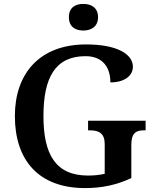

<svg xmlns="http://www.w3.org/2000/svg" viewBox="-20 -951 788 981"><path d="M406 -795C446 -795 481 -815 481 -863C481 -912 446 -931 406 -931C364 -931 332 -912 332 -863C332 -815 364 -795 406 -795ZM415 10C504 10 577 -7 651 -41V-211C651 -270 674 -285 714 -285H724V-334H430V-285H440C485 -285 515 -270 515 -215V-63C490 -57 460 -54 430 -54C264 -54 202 -162 202 -358C202 -554 262 -664 417 -664C507 -664 544 -604 544 -530C616 -530 659 -564 659 -610C659 -674 579 -724 420 -724C181 -724 56 -574 56 -358C56 -137 173 10 415 10Z"/></svg>

Font: Noto Serif SemiBold
Style: Regular
Weight: 600
Designer: Monotype Design Team
Foundry: Monotype Imaging Inc.
Version: Version 2.013